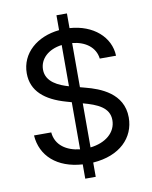

<svg xmlns="http://www.w3.org/2000/svg" viewBox="-97 -890 833 1052"><g transform="rotate(-10 319.5 -363.5)"><path d="M290.8 90.9H349.1V11.4C499.3 1.1 583.8 -86.3 583.8 -198.2C583.8 -333.5 457.7 -379.3 378.2 -399.9L349.1 -407.7V-653.4C422.6 -646.3 475.9 -606.5 483.3 -543.3H573.9C570.3 -648.4 479.4 -728 349.1 -736.5V-818.2H290.8V-735.4C167.3 -723 75.3 -645.2 75.3 -532.7C75.3 -433.9 146.7 -375.4 261 -343L290.8 -334.5V-72.4C217.3 -80.3 157.3 -118.6 151.3 -191.1H55.4C63.2 -76 149.9 2.5 290.8 11.4ZM166.5 -537.3C166.5 -596.9 214.8 -642.8 290.8 -652.7V-423.3C236.9 -438.6 166.5 -468 166.5 -537.3ZM349.1 -72.8V-318.2L349.8 -317.8C426.5 -296.9 492.9 -270.2 492.9 -199.6C492.9 -130 432.9 -82 349.1 -72.8Z"/></g></svg>

Font: Margiela Sans Text
Style: Regular
Weight: 400
Designer: Stefan Endress, Andreas Faust
Version: Version 1.100;FEAKit 1.0